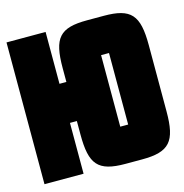

<svg xmlns="http://www.w3.org/2000/svg" viewBox="-88 -639 694 726"><g transform="rotate(-15 258.5 -276.0)"><path d="M517 -406C517 -524 488 -557 381 -557H316C208 -557 180 -524 180 -406V-352H153V-555H0V0H153V-199H180V-146C180 -29 208 5 316 5H381C488 5 517 -29 517 -146ZM333 -416H364V-136H333Z"/></g></svg>

Font: Queering Heavy
Style: Bold
Weight: 900
Designer: Adam Naccarato
Foundry: adamnac
Version: Version 2.000;hotconv 1.0.109;makeotfexe 2.5.65596